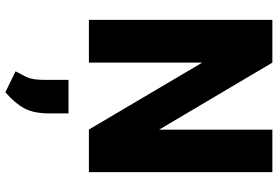

<svg xmlns="http://www.w3.org/2000/svg" viewBox="-186 -566 1075 744"><g transform="rotate(90 352.0 -193.5)"><path d="M646.5 0H481.4L222.2 -439V0H56.6V-710.9H222.2L481.9 -272V-710.9H646.5ZM418.9 154.3Q418.9 213.4 399.4 250Q379.9 286.6 336.9 323.7L255.9 284.2Q264.2 267.1 270.3 256.6Q276.4 246.1 280.5 235.8Q284.7 225.6 286.9 209Q289.1 192.4 289.1 163.6V79.1H418.9Z"/></g></svg>

Font: Heebo ExtraBold
Style: Regular
Weight: 800
Designer: Oded Ezer
Foundry: Ezer Type House
Version: Version 3.100